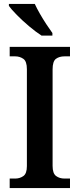

<svg xmlns="http://www.w3.org/2000/svg" viewBox="-20 -951 402 971"><path d="M29 0V-48H57Q80 -48 98 -60.5Q116 -73 116 -111V-601Q116 -641 98 -653.5Q80 -666 57 -666H29V-714H334V-666H306Q280 -666 263 -653.5Q246 -641 246 -600V-112Q246 -74 263.5 -61Q281 -48 306 -48H334V0ZM190 -771Q162 -789 128 -817.5Q94 -846 65.5 -875Q37 -904 25 -921V-931H156Q166 -909 181.5 -882Q197 -855 214 -829Q231 -803 245 -784V-771Z"/></svg>

Font: Noto Serif Lao SemiCondensed SemiBold
Style: Regular
Weight: 600
Width: 4
Designer: Monotype Design Team
Foundry: Monotype Imaging Inc.
Version: Version 2.003; ttfautohint (v1.8.4.7-5d5b)